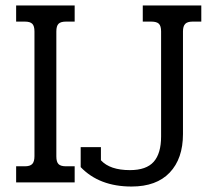

<svg xmlns="http://www.w3.org/2000/svg" viewBox="-20 -667 785 702"><path d="M39 -59H71Q90 -59 98 -67.5Q106 -76 106 -96V-552Q106 -572 98 -580Q90 -588 71 -588H39V-647H253V-588H221Q202 -588 194 -580Q186 -572 186 -552V-95Q186 -75 194 -67Q202 -59 221 -59H253V0H39ZM275 -56V-129H349V-81Q382 -45 455 -45Q515 -45 542 -75.5Q569 -106 569 -168V-552Q569 -572 561 -580Q553 -588 533 -588H502V-647H716V-588H684Q665 -588 657 -579.5Q649 -571 649 -552V-177Q649 -87 600.5 -36Q552 15 461 15Q343 15 275 -56Z"/></svg>

Font: Pridi Light
Style: Regular
Weight: 300
Designer: Katatrad Team
Foundry: CadsonDemak
Version: Version 1.003